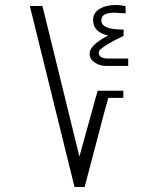

<svg xmlns="http://www.w3.org/2000/svg" viewBox="-20 -749 640 769"><path d="M99.5 -725H150L298 -122L371 -385.5H474V-357H414L397 -296.5L319 0H278.5ZM339 -533.5Q339 -551.5 357 -569Q375 -586.5 413 -607Q384.5 -612.5 368.8 -628Q353 -643.5 353 -669Q353 -698 379 -713.5Q405 -729 442.5 -729Q453.5 -729 465 -727.5Q476.5 -726 483 -724V-695.5L463.5 -696.5Q451 -698 436.5 -698Q413.5 -698 399.8 -691.2Q386 -684.5 386 -666.5Q386 -630 475 -630.5V-605Q429.5 -584 399 -564Q385 -554.5 380.2 -549.2Q375.5 -544 375.5 -537.5Q375.5 -525.5 385.8 -520Q396 -514.5 413 -514.5H493.5V-485H404.5Q379 -485 359 -498.8Q339 -512.5 339 -533.5Z"/></svg>

Font: JuliaMono Light
Style: Regular
Weight: 300
Monospace: yes
Designer: cormullion
Foundry: corm
Version: Version 0.054; ttfautohint (v1.8.4)